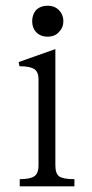

<svg xmlns="http://www.w3.org/2000/svg" viewBox="-20 -658 327 679"><path d="M49.8 1H243.2V-24.4Q203.1 -24.4 189.5 -34.2Q175.8 -43.9 175.8 -73.2V-484.4L45.9 -438.5L48.8 -423.8Q87.9 -423.8 103.5 -412.1Q116.2 -401.4 116.2 -378.9V-73.2Q116.2 -43.9 100.6 -34.2Q85.9 -24.4 49.8 -24.4ZM148.4 -637.7Q122.1 -637.7 106.4 -621.1Q93.8 -605.5 93.8 -583Q93.8 -560.5 106.4 -545.9Q122.1 -528.3 148.4 -528.3Q174.8 -528.3 189.5 -545.9Q204.1 -560.5 204.1 -583Q204.1 -605.5 189.5 -621.1Q173.8 -637.7 148.4 -637.7Z"/></svg>

Font: Batang
Style: Regular
Weight: 400
Version: Version 2.21